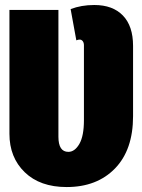

<svg xmlns="http://www.w3.org/2000/svg" viewBox="-20 -736 575 775"><path d="M360.8 -715.8Q435.1 -715.8 476.1 -673.3Q517.1 -630.9 517.1 -550.8V-267.1Q517.1 -130.9 444.1 -55.9Q371.1 19 249 19Q141.6 19 79.8 -40.8Q18.1 -100.6 18.1 -195.8V-695.8H215.8V-184.1Q215.8 -123 255.9 -123Q281.7 -123 300.3 -155Q318.8 -187 318.8 -251V-553.2Q318.8 -563.5 314 -569.8Q309.1 -576.2 301.8 -576.2Q295.4 -576.2 288.1 -573.2L265.1 -699.2Q307.6 -715.8 360.8 -715.8Z"/></svg>

Font: Fira Sans Compressed Heavy
Style: Regular
Weight: 900
Width: 1
Designer: Carrois Corporate & Edenspiekermann AG
Foundry: Carrois Corporate GbR & Edenspiekermann AG
Version: Version 4.203;PS 004.203;hotconv 1.0.88;makeotf.lib2.5.64775